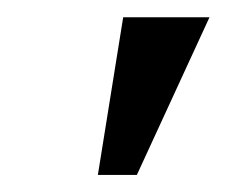

<svg xmlns="http://www.w3.org/2000/svg" viewBox="-20 -826 297 226"><path d="M125 -805.7H226.6L141.1 -620.1H95.2Z"/></svg>

Font: GeogebraSans
Style: Regular
Weight: 400
Designer: Google
Version: Version 1.100140; 2013